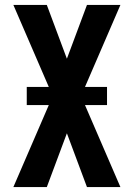

<svg xmlns="http://www.w3.org/2000/svg" viewBox="-20 -755 540 775"><path d="M34 0 177 -331H88V-404H177L34 -735H169L250 -518L331 -735H466L323 -404H412V-331H323L466 0H331L250 -217L169 0Z"/></svg>

Font: Iosevka SS04 Extrabold
Style: Regular
Weight: 800
Monospace: yes
Designer: Belleve Invis
Foundry: Belleve Invis
Version: Version 19.0.0; ttfautohint (v1.8.4)